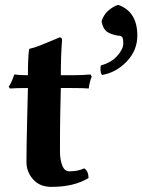

<svg xmlns="http://www.w3.org/2000/svg" viewBox="-20 -725 560 755"><path d="M379.9 -638.2V-643.1Q394 -686 441.9 -705.1H446.8Q520 -678.2 520 -585Q520 -526.9 478.5 -483.4Q437 -439.9 381.8 -430.2Q377 -434.1 375.5 -446.5Q374 -459 377 -467.8Q418 -479 441.4 -505.6Q464.8 -532.2 464.8 -554.2Q464.8 -574.2 460 -579.6Q455.1 -585 441.9 -585Q413.1 -590.8 399.4 -601.1Q385.7 -611.3 379.9 -638.2ZM89.8 -429.2Q89.8 -498 94.2 -529.8L96.2 -533.2Q114.3 -537.1 136.2 -545.7Q158.2 -554.2 185.1 -565.7Q211.9 -577.1 214.8 -578.1Q223.6 -578.1 224.1 -567.9Q219.2 -508.8 219.2 -429.2H266.1Q301.3 -429.2 335.9 -432.1L340.8 -423.8Q331.1 -399.9 329.1 -377Q309.1 -378.9 256.8 -378.9H219.2L216.8 -272Q215.8 -217.3 215.8 -130.9Q215.8 -96.7 224.9 -74Q233.9 -51.3 252.9 -51.3Q287.1 -51.3 311 -63Q328.1 -52.2 328.1 -24.9Q270 10.3 181.2 9.8Q136.2 9.8 110.1 -19.8Q84 -49.3 84 -87.9Q84 -141.1 86.9 -261.2L89.8 -378.9Q43 -378.9 19 -377L14.2 -383.8Q27.3 -403.8 36.1 -432.1Q57.6 -429.2 89.8 -429.2Z"/></svg>

Font: Linux Biolinum
Style: Bold
Weight: 700
Designer: Philipp H. Poll
Foundry: Philipp H. Poll
Version: Version 1.3.2 ; ttfautohint (v0.9)